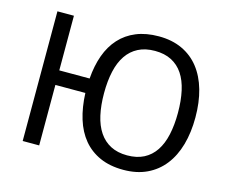

<svg xmlns="http://www.w3.org/2000/svg" viewBox="-102 -868 1219 1021"><g transform="rotate(15 507.0 -357.5)"><path d="M952.1 -357.9Q952.1 -275.4 932.9 -207.5Q913.6 -139.6 875.7 -91.3Q837.9 -43 782 -16.6Q726.1 9.8 652.8 9.8Q579.1 9.8 524.2 -14.6Q469.2 -39.1 432.1 -83.7Q395 -128.4 375.5 -191.7Q356 -254.9 353 -333H188V0H97.2V-713.9H188V-413.1H355Q360.4 -484.4 381.1 -542Q401.9 -599.6 439 -640.4Q476.1 -681.2 529.5 -703.1Q583 -725.1 653.8 -725.1Q726.6 -725.1 782.5 -699Q838.4 -672.9 876 -624.8Q913.6 -576.7 932.9 -509Q952.1 -441.4 952.1 -357.9ZM449.2 -357.9Q449.2 -291 461.2 -237.5Q473.1 -184.1 498.3 -146.7Q523.4 -109.4 561.8 -89.6Q600.1 -69.8 652.8 -69.8Q706.1 -69.8 744.4 -89.6Q782.7 -109.4 807.6 -146.7Q832.5 -184.1 844.2 -237.5Q856 -291 856 -357.9Q856 -425.3 844.2 -478.5Q832.5 -531.7 807.9 -568.6Q783.2 -605.5 744.9 -625.2Q706.5 -645 653.8 -645Q600.6 -645 562 -625.2Q523.4 -605.5 498.3 -568.6Q473.1 -531.7 461.2 -478.5Q449.2 -425.3 449.2 -357.9Z"/></g></svg>

Font: WenQuanYi Micro Hei
Style: Regular
Weight: 400
Foundry: Ascender Corporation
Version: Version 0.2.0-beta